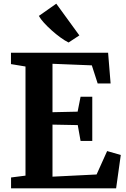

<svg xmlns="http://www.w3.org/2000/svg" viewBox="-20 -1032 692 1052"><path d="M119.7 -69.7V-667.6L40.1 -680.8V-743H572.3L586 -574.6H515.2L483.1 -673.9L267.6 -682.5V-417.2L405.3 -420.2L421.5 -502.1H485.6V-259.8H421.5L406 -346.6L267.6 -349.2V-64L509.2 -76L567 -204.3L641.8 -182.8L616.2 0H40.6V-59.6ZM355 -799.5Q335.3 -809.2 311.2 -826.7Q287.2 -844.1 263.6 -865.2Q240 -886.3 221 -907.1Q202.1 -928 192.9 -944.8L288.4 -1011.8L414.8 -838L356.3 -799.5Z"/></svg>

Font: Merriweather 7pt Light
Style: Regular
Weight: 300
Designer: Eben Sorkin
Foundry: Eben Sorkin
Version: Version 2.200;gftools[0.9.31]